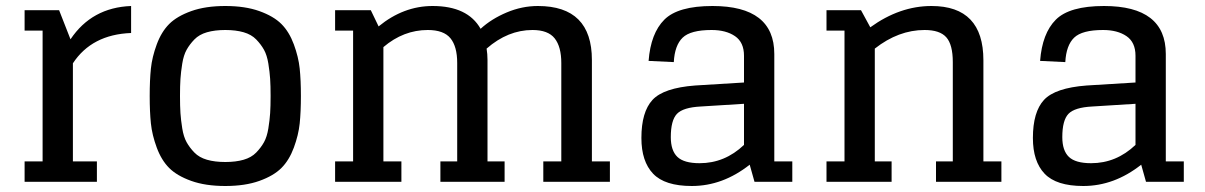

<svg xmlns="http://www.w3.org/2000/svg" viewBox="-20 -606 4018 640"><path d="M177 -572H122H62V-504H122V-68H62V0H303V-68H223V-395Q286 -491 417 -496V-586Q286 -581 215 -475Z M731 -66Q696 -66 670 -73.5Q644 -81 628 -97.5Q612 -114 602 -132Q592 -150 587.5 -178Q583 -206 581.5 -229Q580 -252 580 -286Q580 -320 581.5 -343Q583 -366 587.5 -394Q592 -422 602 -440Q612 -458 628 -474.5Q644 -491 670 -498.5Q696 -506 731 -506Q766 -506 792 -498.5Q818 -491 834 -474.5Q850 -458 860 -440Q870 -422 874.5 -394Q879 -366 880.5 -343Q882 -320 882 -286Q882 -252 880.5 -229Q879 -206 874.5 -178Q870 -150 860 -132Q850 -114 834 -97.5Q818 -81 792 -73.5Q766 -66 731 -66ZM731 14Q797 14 844.5 -3Q892 -20 918 -46Q944 -72 959.5 -114Q975 -156 979 -194.5Q983 -233 983 -286Q983 -339 979 -377.5Q975 -416 959.5 -458Q944 -500 918 -526Q892 -552 844.5 -569Q797 -586 731 -586Q665 -586 617.5 -569Q570 -552 544 -526Q518 -500 502.5 -458Q487 -416 483 -377.5Q479 -339 479 -286Q479 -233 483 -194.5Q487 -156 502.5 -114Q518 -72 544 -46Q570 -20 617.5 -3Q665 14 731 14Z M1448 0H1662V-68H1605V-406Q1605 -426 1602 -444Q1673 -506 1755 -506Q1807 -506 1829 -478Q1851 -450 1851 -396V-68H1791V0H2013V-68H1953V-406Q1953 -586 1773 -586Q1720 -586 1669 -564.5Q1618 -543 1582 -510Q1539 -586 1422 -586Q1325 -586 1242 -518L1216 -572H1157H1097V-504H1157V-68H1097V0H1318V-68H1258V-449Q1325 -506 1406 -506Q1459 -506 1481.5 -478.5Q1504 -451 1504 -396V-68H1448Z M2495 0H2621V-68H2561V-426Q2561 -586 2355 -586Q2240 -586 2194.5 -540.5Q2149 -495 2142 -403L2226 -399Q2229 -455 2255.5 -480.5Q2282 -506 2352 -506Q2400 -506 2430 -485.5Q2460 -465 2460 -420V-331L2297 -321Q2192 -313 2155 -273Q2118 -233 2118 -146Q2118 -68 2157 -27Q2196 14 2286 14Q2389 14 2479 -57ZM2312 -62Q2260 -62 2238 -83Q2216 -104 2216 -149Q2216 -205 2236.5 -226.5Q2257 -248 2316 -251L2460 -260V-123Q2396 -62 2312 -62Z M2735 -504H2795V-68H2735V0H2952V-68H2896V-444Q2975 -506 3062 -506Q3113 -506 3134.5 -481.5Q3156 -457 3156 -399V-68H3100V0H3318V-68H3258V-405Q3258 -586 3085 -586Q2979 -586 2881 -515L2850 -572H2735Z M3800 0H3926V-68H3866V-426Q3866 -586 3660 -586Q3545 -586 3499.5 -540.5Q3454 -495 3447 -403L3531 -399Q3534 -455 3560.5 -480.5Q3587 -506 3657 -506Q3705 -506 3735 -485.5Q3765 -465 3765 -420V-331L3602 -321Q3497 -313 3460 -273Q3423 -233 3423 -146Q3423 -68 3462 -27Q3501 14 3591 14Q3694 14 3784 -57ZM3617 -62Q3565 -62 3543 -83Q3521 -104 3521 -149Q3521 -205 3541.5 -226.5Q3562 -248 3621 -251L3765 -260V-123Q3701 -62 3617 -62Z"/></svg>

Font: Glegoo
Style: Bold
Weight: 700
Version: Version 2.0.1; ttfautohint (v0.9) -r 48 -G 60